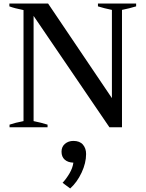

<svg xmlns="http://www.w3.org/2000/svg" viewBox="-20 -720 823 1086"><path d="M34 -15Q66 -26 113 -35V-663Q62 -673 33 -684V-700H252L613 -165V-664Q569 -673 534 -684V-700H750V-684Q714 -673 670 -664V0H599L170 -630V-35Q215 -26 249 -15V0H34ZM334 314Q356 290 373.5 260Q391 230 395 200Q364 199 346 183Q328 167 328 138Q328 110 347.5 93.5Q367 77 395 77Q431 77 449 98Q467 119 467 151Q467 202 441.5 256.5Q416 311 377 346Z"/></svg>

Font: Trirong SemiBold
Style: Regular
Weight: 600
Designer: Katatrad Team
Foundry: CadsonDemak
Version: Version 1.000